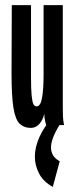

<svg xmlns="http://www.w3.org/2000/svg" viewBox="-20 -488 290 749"><path d="M100 11Q74 11 57 -5Q40 -21 32.5 -67Q25 -113 25 -202L26 -468H101V-186Q101 -139 103.5 -114.5Q106 -90 110.5 -81.5Q115 -73 123 -73Q138 -73 144 -106Q150 -139 150 -197V-468H225V-71Q225 -53 225.5 -35.5Q226 -18 230 0H160Q158 -9 155.5 -18Q153 -27 153 -44Q147 -20 133.5 -4.5Q120 11 100 11ZM213 141 186 241Q149 221 132.5 189Q116 157 116 123Q116 86 134.5 45Q153 4 187 -31L212 0Q179 53 179 87Q179 123 213 141Z"/></svg>

Font: Inconsolata UltraCondensed ExtraBold
Style: Regular
Weight: 800
Width: 1
Monospace: yes
Designer: Raph Levien, Cyreal, Brenton Simpson
Foundry: Raph Levien, Cyreal, Google
Version: Version 3.001; ttfautohint (v1.8.2.53-6de2)